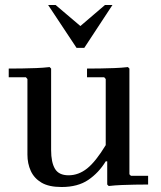

<svg xmlns="http://www.w3.org/2000/svg" viewBox="-20 -740 644 770"><path d="M499 -41 505 -35H574V0Q548 0 521.5 0.5Q495 1 468.5 2Q442 3 416 6L410 0V-93H404Q376 -47 334 -18.5Q292 10 227 10Q176 10 146.5 -7.5Q117 -25 103.5 -54.5Q90 -84 90 -120V-423L84 -430H15V-465Q41 -465 69.5 -465.5Q98 -466 125.5 -467Q153 -468 179 -471L185 -465V-138Q185 -89 200.5 -63Q216 -37 255 -37Q295 -37 329.5 -64.5Q364 -92 404 -158V-423L398 -430H329V-465Q355 -465 383 -465.5Q411 -466 439 -467Q467 -468 493 -471L499 -465ZM287 -548 173 -720H203L336 -607H269L401 -720H431L318 -548Z"/></svg>

Font: Brygada 1918 Medium
Style: Regular
Weight: 500
Designer: Mateusz Machalski | Borys Kosmynka | Przemek Hoffer
Foundry: NIEPODLEGLA 2018
Version: Version 3.006